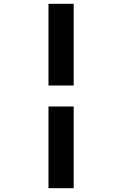

<svg xmlns="http://www.w3.org/2000/svg" viewBox="-20 -843 640 1006"><path d="M234 -395V-823H366V-395ZM234 143V-285H366V143Z"/></svg>

Font: Iosevka SS04 XBd Ex
Style: Regular
Weight: 800
Width: 7
Monospace: yes
Designer: Belleve Invis
Foundry: Belleve Invis
Version: Version 19.0.0; ttfautohint (v1.8.4)